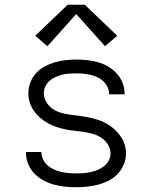

<svg xmlns="http://www.w3.org/2000/svg" viewBox="-20 -778 640 806"><path d="M299 8Q275 8 251.5 5.5Q228 3 205 -3.5Q182 -10 161 -21.5Q140 -33 123.5 -50.5Q107 -68 98 -90.5Q89 -113 89 -137Q89 -138 89 -138.5Q89 -139 89 -140H154Q154 -140 154 -139.5Q154 -139 154 -139Q154 -123 161 -108.5Q168 -94 180 -83.5Q192 -73 206.5 -66.5Q221 -60 236.5 -56.5Q252 -53 267.5 -51.5Q283 -50 299 -50Q314 -50 329.5 -51Q345 -52 360.5 -55.5Q376 -59 390.5 -65Q405 -71 417 -80.5Q429 -90 436.5 -104Q444 -118 444 -134Q444 -153 433.5 -170.5Q423 -188 406.5 -199Q390 -210 371 -215.5Q352 -221 332.5 -224Q313 -227 293.5 -229Q274 -231 254.5 -235Q235 -239 216.5 -245Q198 -251 180.5 -261Q163 -271 148 -284Q133 -297 122 -313Q111 -329 105 -348Q99 -367 99 -387Q99 -410 107.5 -432Q116 -454 131.5 -471Q147 -488 167.5 -499Q188 -510 210 -516.5Q232 -523 255 -525.5Q278 -528 301 -528Q324 -528 347 -525.5Q370 -523 392.5 -516.5Q415 -510 435 -498Q455 -486 470.5 -469Q486 -452 494.5 -430Q503 -408 503 -385Q503 -384 503 -383Q503 -382 503 -382H438Q438 -382 438 -382.5Q438 -383 438 -383Q438 -398 431.5 -412Q425 -426 414 -436.5Q403 -447 389.5 -453.5Q376 -460 361 -463.5Q346 -467 331 -468.5Q316 -470 301 -470Q286 -470 271 -469Q256 -468 241.5 -464.5Q227 -461 213.5 -455Q200 -449 188.5 -439Q177 -429 170.5 -415.5Q164 -402 164 -387Q164 -367 174.5 -349.5Q185 -332 201 -321Q217 -310 236.5 -304.5Q256 -299 275.5 -296.5Q295 -294 314.5 -291.5Q334 -289 353 -285Q372 -281 391 -275Q410 -269 427 -259.5Q444 -250 459 -236.5Q474 -223 485.5 -207Q497 -191 503 -172Q509 -153 509 -133Q509 -110 499.5 -87.5Q490 -65 474 -48Q458 -31 436.5 -20Q415 -9 392.5 -3Q370 3 346 5.5Q322 8 299 8ZM179 -584 128 -628 264 -758H336L472 -628L421 -584L300 -719Z"/></svg>

Font: Iosevka SS04 Light Extended
Style: Regular
Weight: 300
Width: 7
Monospace: yes
Designer: Belleve Invis
Foundry: Belleve Invis
Version: Version 19.0.0; ttfautohint (v1.8.4)